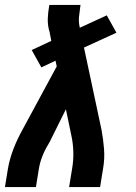

<svg xmlns="http://www.w3.org/2000/svg" viewBox="-27 -755 547 775"><path d="M-7 0 5 -74Q12 -114 27 -153Q42 -192 63 -230L202 -487L197 -510L140 -483L101 -553L180 -590L173 -627Q172 -630 171.5 -632Q171 -634 170 -637Q165 -659 166 -682Q167 -705 171 -728L172 -735H298L297 -728Q294 -708 292 -688Q290 -668 294 -649L295 -643L404 -693L443 -623L312 -563L383 -230Q390 -192 393 -153Q396 -114 389 -74L377 0H252L264 -74Q270 -108 269 -142Q268 -176 261 -208L239 -314L173 -181Q171 -179 170.5 -177.5Q170 -176 169 -174Q154 -150 144 -124.5Q134 -99 130 -74L118 0Z"/></svg>

Font: Iosevka Term Curly Extrabold
Style: Italic
Weight: 800
Italic angle: -9°
Designer: Belleve Invis
Foundry: Belleve Invis
Version: Version 32.3.0